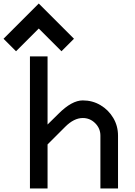

<svg xmlns="http://www.w3.org/2000/svg" viewBox="-95 -1070 765 1090"><path d="M375 -500Q430 -500 475.5 -473Q521 -446 548 -400.5Q575 -355 575 -300V0H475V-300Q475 -341 445.5 -370.5Q416 -400 375 -400Q325 -400 275 -350L175 -250V0H75V-750H175V-363L238 -425Q313 -500 375 -500ZM325 -850 254 -779 125 -908 -4 -779 -75 -850 125 -1050Z"/></svg>

Font: Monoikos Medium
Style: Regular
Weight: 500
Designer: Brian Krent
Version: Version 0.088